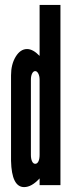

<svg xmlns="http://www.w3.org/2000/svg" viewBox="-20 -755 298 783"><path d="M78.5 8Q109 8 141.5 -27.5V0H226.5V-735H141.5V-527Q114.5 -555 90.5 -555Q63 -555 44 -523.8Q25 -492.5 25 -448V-99Q27.5 8 78.5 8ZM123.5 -87Q115.5 -87 110.8 -97Q106 -107 106 -123.5V-430Q106 -445.5 111 -455.2Q116 -465 123.5 -465Q131 -465 136.2 -455Q141.5 -445 141.5 -430V-123.5Q141.5 -107 136.8 -97Q132 -87 123.5 -87Z"/></svg>

Font: League Gothic SemiCondensed
Style: Regular
Weight: 400
Width: 4
Designer: The League of Moveable Type
Version: Version 1.600; ttfautohint (v1.8.3)